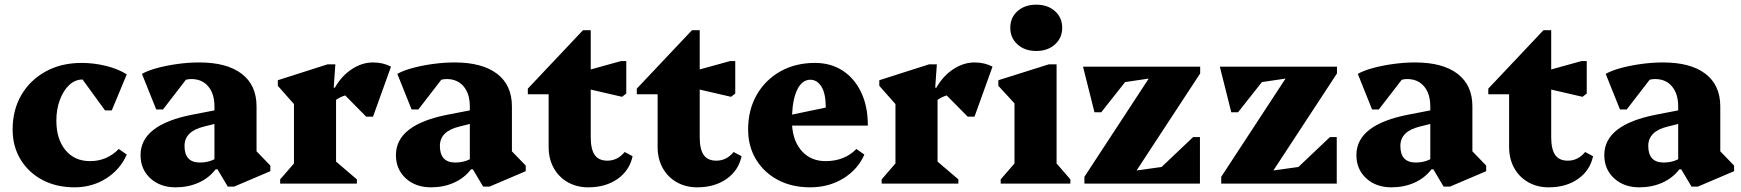

<svg xmlns="http://www.w3.org/2000/svg" viewBox="-20 -785 7445 821"><path d="M299 16Q221 16 161.5 -15.5Q102 -47 68 -103Q34 -159 34 -231Q34 -315 71.5 -379Q109 -443 175.5 -479.5Q242 -516 329 -516Q382 -516 434 -503Q486 -490 522 -467L458 -313H429L333 -445Q301 -445 276 -421.5Q251 -398 236 -358Q221 -318 221 -269Q221 -190 260 -143Q299 -96 365 -96Q437 -96 488 -148L522 -124Q494 -60 434 -22Q374 16 299 16Z M731 16Q665 16 623 -22.5Q581 -61 581 -122Q581 -252 804 -295L897 -313V-330Q897 -384 870.5 -415.5Q844 -447 798 -447Q786 -447 775 -444L677 -317H648L587 -469Q611 -483 651.5 -494Q692 -505 739.5 -511.5Q787 -518 832 -518Q950 -518 1013.5 -469.5Q1077 -421 1077 -330V-138L1136 -77V-53L981 13H954L910 -61H902Q874 -24 829.5 -4Q785 16 731 16ZM769 -161Q769 -90 835 -90Q869 -90 897 -104V-255L853 -244Q769 -224 769 -161Z M1178 0V-18L1237 -86V-340L1168 -418V-442L1381 -510H1414L1407 -410H1412Q1440 -460 1484 -489Q1528 -518 1575 -518Q1618 -518 1652 -500L1575 -286H1546L1456 -377Q1434 -370 1417 -358V-94L1506 -18V0Z M1823 16Q1757 16 1715 -22.5Q1673 -61 1673 -122Q1673 -252 1896 -295L1989 -313V-330Q1989 -384 1962.5 -415.5Q1936 -447 1890 -447Q1878 -447 1867 -444L1769 -317H1740L1679 -469Q1703 -483 1743.5 -494Q1784 -505 1831.5 -511.5Q1879 -518 1924 -518Q2042 -518 2105.5 -469.5Q2169 -421 2169 -330V-138L2228 -77V-53L2073 13H2046L2002 -61H1994Q1966 -24 1921.5 -4Q1877 16 1823 16ZM1861 -161Q1861 -90 1927 -90Q1961 -90 1989 -104V-255L1945 -244Q1861 -224 1861 -161Z M2495 16Q2446 16 2407.5 -6Q2369 -28 2347.5 -67Q2326 -106 2326 -157V-382H2237V-406L2473 -656H2506V-488L2636 -524H2658V-385L2640 -371L2506 -402V-199Q2506 -147 2523 -122.5Q2540 -98 2577 -98Q2621 -98 2651 -135L2685 -117Q2672 -56 2621 -20Q2570 16 2495 16Z M2961 16Q2912 16 2873.5 -6Q2835 -28 2813.5 -67Q2792 -106 2792 -157V-382H2703V-406L2939 -656H2972V-488L3102 -524H3124V-385L3106 -371L2972 -402V-199Q2972 -147 2989 -122.5Q3006 -98 3043 -98Q3087 -98 3117 -135L3151 -117Q3138 -56 3087 -20Q3036 16 2961 16Z M3444 16Q3366 16 3306.5 -15.5Q3247 -47 3213 -103Q3179 -159 3179 -231Q3179 -315 3215.5 -379Q3252 -443 3316.5 -479.5Q3381 -516 3465 -516Q3532 -516 3582.5 -483.5Q3633 -451 3662 -391Q3691 -331 3691 -248H3367Q3372 -178 3410.5 -137Q3449 -96 3510 -96Q3591 -96 3642 -148L3676 -124Q3648 -60 3586 -22Q3524 16 3444 16ZM3445 -444Q3411 -444 3390.5 -404.5Q3370 -365 3367 -295L3511 -325Q3511 -385 3492.5 -414.5Q3474 -444 3445 -444Z M3750 0V-18L3809 -86V-340L3740 -418V-442L3953 -510H3986L3979 -410H3984Q4012 -460 4056 -489Q4100 -518 4147 -518Q4190 -518 4224 -500L4147 -286H4118L4028 -377Q4006 -370 3989 -358V-94L4078 -18V0Z M4259 0V-18L4318 -86V-343L4249 -418V-442L4465 -510H4498V-86L4557 -18V0ZM4411 -567Q4362 -567 4331 -595Q4300 -623 4300 -666Q4300 -710 4331 -737.5Q4362 -765 4411 -765Q4460 -765 4491 -737.5Q4522 -710 4522 -666Q4522 -623 4491 -595Q4460 -567 4411 -567Z M4617 0V-29L4892 -449L4791 -434L4689 -305H4660L4611 -500H5112V-471L4840 -56L4947 -71L5082 -199H5111V0Z M5202 0V-29L5477 -449L5376 -434L5274 -305H5245L5196 -500H5697V-471L5425 -56L5532 -71L5667 -199H5696V0Z M5930 16Q5864 16 5822 -22.5Q5780 -61 5780 -122Q5780 -252 6003 -295L6096 -313V-330Q6096 -384 6069.5 -415.5Q6043 -447 5997 -447Q5985 -447 5974 -444L5876 -317H5847L5786 -469Q5810 -483 5850.5 -494Q5891 -505 5938.5 -511.5Q5986 -518 6031 -518Q6149 -518 6212.5 -469.5Q6276 -421 6276 -330V-138L6335 -77V-53L6180 13H6153L6109 -61H6101Q6073 -24 6028.5 -4Q5984 16 5930 16ZM5968 -161Q5968 -90 6034 -90Q6068 -90 6096 -104V-255L6052 -244Q5968 -224 5968 -161Z M6602 16Q6553 16 6514.5 -6Q6476 -28 6454.5 -67Q6433 -106 6433 -157V-382H6344V-406L6580 -656H6613V-488L6743 -524H6765V-385L6747 -371L6613 -402V-199Q6613 -147 6630 -122.5Q6647 -98 6684 -98Q6728 -98 6758 -135L6792 -117Q6779 -56 6728 -20Q6677 16 6602 16Z M6990 16Q6924 16 6882 -22.5Q6840 -61 6840 -122Q6840 -252 7063 -295L7156 -313V-330Q7156 -384 7129.5 -415.5Q7103 -447 7057 -447Q7045 -447 7034 -444L6936 -317H6907L6846 -469Q6870 -483 6910.5 -494Q6951 -505 6998.5 -511.5Q7046 -518 7091 -518Q7209 -518 7272.5 -469.5Q7336 -421 7336 -330V-138L7395 -77V-53L7240 13H7213L7169 -61H7161Q7133 -24 7088.5 -4Q7044 16 6990 16ZM7028 -161Q7028 -90 7094 -90Q7128 -90 7156 -104V-255L7112 -244Q7028 -224 7028 -161Z"/></svg>

Font: Platypi ExtraBold
Style: Regular
Weight: 800
Designer: David Sargent
Foundry: Bolt Cutter Type
Version: Version 1.200; ttfautohint (v1.8.4.7-5d5b)